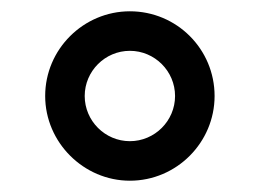

<svg xmlns="http://www.w3.org/2000/svg" viewBox="-20 -780 460 340"><path d="M210 -530C166 -530 130 -566 130 -610C130 -654 166 -690 210 -690C254 -690 290 -654 290 -610C290 -566 254 -530 210 -530ZM210 -760C128 -760 60 -693 60 -610C60 -528 128 -460 210 -460C293 -460 360 -528 360 -610C360 -693 293 -760 210 -760Z"/></svg>

Font: Goli Medium
Style: Regular
Weight: 500
Designer: jaikishan Patel
Foundry: MagicType
Version: Version 1.000;Glyphs 3.2 (3242)